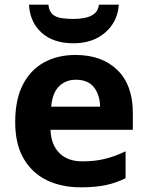

<svg xmlns="http://www.w3.org/2000/svg" viewBox="-20 -791 631 821"><path d="M303 -556Q416 -556 482 -491.5Q548 -427 548 -308V-236H196Q198 -173 233.5 -137Q269 -101 332 -101Q385 -101 428 -111.5Q471 -122 517 -144V-29Q477 -9 432.5 0.5Q388 10 325 10Q243 10 180 -20.5Q117 -51 81 -113Q45 -175 45 -269Q45 -365 77.5 -428.5Q110 -492 168 -524Q226 -556 303 -556ZM304 -450Q261 -450 232.5 -422Q204 -394 199 -335H408Q407 -385 382 -417.5Q357 -450 304 -450ZM488 -771Q483 -698 430 -652Q377 -606 294 -606Q208 -606 158 -651Q108 -696 104 -771H187Q190 -743 204.5 -730Q219 -717 243 -713.5Q267 -710 295 -710Q319 -710 342.5 -714.5Q366 -719 383 -732Q400 -745 403 -771Z"/></svg>

Font: RS Noto Sans
Style: Bold
Weight: 700
Designer: Monotype Design Team
Foundry: Monotype Imaging Inc.
Version: Version 3.10